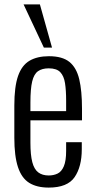

<svg xmlns="http://www.w3.org/2000/svg" viewBox="-20 -842 435 871"><path d="M201 9Q147 9 112.5 -12.5Q78 -34 61.5 -84Q45 -134 45 -217V-363Q45 -449 62 -497.5Q79 -546 114 -566.5Q149 -587 202 -587Q263 -587 295 -561Q327 -535 339.5 -482.5Q352 -430 352 -348V-296H118V-195Q118 -139 126.5 -106.5Q135 -74 153.5 -60Q172 -46 201 -46Q223 -46 241 -54.5Q259 -63 269.5 -87.5Q280 -112 280 -157V-197H351V-165Q351 -86 318.5 -38.5Q286 9 201 9ZM118 -338H280V-386Q280 -432 275 -464.5Q270 -497 253.5 -514.5Q237 -532 201 -532Q171 -532 152.5 -519Q134 -506 126 -472.5Q118 -439 118 -377ZM179 -626 87 -822H161L216 -626Z"/></svg>

Font: Oswald Light
Style: Regular
Weight: 300
Designer: Vernon Adams
Foundry: Vernon Adams
Version: Version 4.103;gftools[0.9.33.dev8+g029e19f]